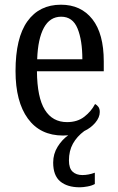

<svg xmlns="http://www.w3.org/2000/svg" viewBox="-20 -566 502 816"><path d="M319 230Q266 230 236 205Q206 180 206 125Q206 88 225 57.5Q244 27 270 9Q265 9 259.5 9.5Q254 10 248 10Q151 10 98.5 -62Q46 -134 46 -264Q46 -405 96.5 -475.5Q147 -546 239 -546Q324 -546 372.5 -484.5Q421 -423 421 -305V-263H137Q138 -152 170.5 -99.5Q203 -47 265 -47Q309 -47 338.5 -70Q368 -93 384 -124Q392 -120 398 -112Q404 -104 404 -90Q404 -67 385 -44.5Q366 -22 338 -9Q307 14 290 44.5Q273 75 273 116Q273 149 288.5 163.5Q304 178 330 178Q356 178 383 168V216Q371 223 352 226.5Q333 230 319 230ZM330 -314Q330 -395 309.5 -445Q289 -495 240 -495Q192 -495 166.5 -448Q141 -401 138 -314Z"/></svg>

Font: Noto Serif Condensed
Style: Regular
Weight: 400
Width: 3
Designer: Monotype Design Team
Foundry: Monotype Imaging Inc.
Version: Version 2.013; ttfautohint (v1.8.4.7-5d5b)